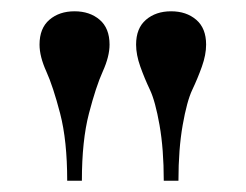

<svg xmlns="http://www.w3.org/2000/svg" viewBox="-20 -783 435 340"><path d="M125 -463H99Q99 -534 86.5 -582Q74 -630 62 -656.5Q50 -683 50 -704Q50 -733 67.5 -748Q85 -763 112 -763Q139 -763 156.5 -748Q174 -733 174 -704Q174 -683 162 -656.5Q150 -630 137.5 -582Q125 -534 125 -463ZM296 -463H270Q270 -519 262.5 -561.5Q255 -604 245.5 -624Q236 -644 228.5 -665Q221 -686 221 -704Q221 -733 238.5 -748Q256 -763 283 -763Q310 -763 327.5 -748Q345 -733 345 -704Q345 -686 337.5 -665Q330 -644 320.5 -624Q311 -604 303.5 -561.5Q296 -519 296 -463Z"/></svg>

Font: Libre Bodoni
Style: Regular
Weight: 400
Designer: Pablo Impallari, Rodrigo Fuenzalida
Foundry: Pablo Impallari, Rodrigo Fuenzalida
Version: Version 1.001